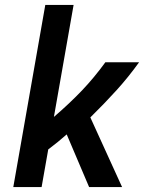

<svg xmlns="http://www.w3.org/2000/svg" viewBox="-20 -760 585 780"><path d="M342 0 251 -214Q233 -198 214.5 -183Q196 -168 176 -153L149 0H34L164 -740H279L199 -285Q264 -341 313.5 -393Q363 -445 408 -507H545Q502 -447 453 -393Q404 -339 347 -283L476 0Z"/></svg>

Font: Inria Sans
Style: Bold Italic
Weight: 700
Italic angle: -10°
Designer: Black Foundry Team
Foundry: Black Foundry
Version: Version 1.2; ttfautohint (v1.8.3)